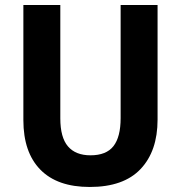

<svg xmlns="http://www.w3.org/2000/svg" viewBox="-20 -734 719 764"><path d="M607 -258Q607 -133 539.5 -61.5Q472 10 337 10Q208 10 140.5 -59Q73 -128 73 -256V-714H220V-263Q220 -187 250.5 -151.5Q281 -116 340 -116Q403 -116 431.5 -152.5Q460 -189 460 -264V-714H607Z"/></svg>

Font: Noto Sans Hebrew SemiCondensed
Style: Bold
Weight: 700
Width: 4
Designer: Monotype Design Team
Foundry: Monotype Imaging Inc.
Version: Version 2.004; ttfautohint (v1.8.4.7-5d5b)